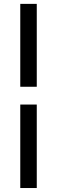

<svg xmlns="http://www.w3.org/2000/svg" viewBox="-20 -730 287 966"><path d="M165 -710.5V-293.5H82V-710.5ZM165 -204V216H82V-204Z"/></svg>

Font: Anek Kannada Medium
Style: Regular
Weight: 500
Designer: Vaishnavi Murthy, Maithili Shingre (Kannada) & Yesha Goshar (Latin)
Foundry: Ek Type
Version: Version 1.003